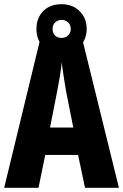

<svg xmlns="http://www.w3.org/2000/svg" viewBox="-20 -897 588 917"><path d="M386 0 353 -157H196L164 0H0L173 -714H372L548 0ZM295 -464Q289 -501 283.5 -536Q278 -571 275 -599Q269 -542 254 -466L219 -288H330ZM274 -640Q219 -640 186.5 -673.5Q154 -707 154 -758Q154 -811 186.5 -844Q219 -877 274 -877Q327 -877 360.5 -843.5Q394 -810 394 -759Q394 -709 361 -674.5Q328 -640 274 -640ZM274 -716Q293 -716 305.5 -728Q318 -740 318 -759Q318 -778 305.5 -790Q293 -802 274 -802Q256 -802 243.5 -790Q231 -778 231 -759Q231 -740 242 -728Q253 -716 274 -716Z"/></svg>

Font: Noto Sans Ethiopic ExtraCondensed ExtraBold
Style: Regular
Weight: 800
Width: 2
Designer: Monotype Design Team
Foundry: Monotype Imaging Inc.
Version: Version 2.102; ttfautohint (v1.8.4.7-5d5b)